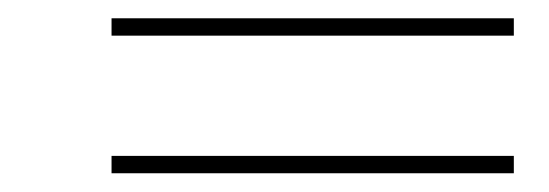

<svg xmlns="http://www.w3.org/2000/svg" viewBox="-20 -490 600 210"><path d="M102 -451V-470H542V-451ZM102 -300.5V-319.5H542V-300.5Z"/></svg>

Font: Bodoni Moda SC 11pt
Style: Italic
Weight: 400
Italic angle: -13°
Version: Version 2.005